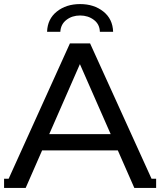

<svg xmlns="http://www.w3.org/2000/svg" viewBox="-27 -913 786 942"><path d="M-5 9 316 -700H415L737 9H632L345 -644H385L99 9ZM134 -175 161 -255H555L584 -175ZM-7 -36H96V9H-7ZM632 -36H739V9H632ZM204 -757Q206 -820 252 -856.5Q298 -893 366 -893Q434 -893 480 -856.5Q526 -820 528 -757H463Q462 -794 433.5 -815.5Q405 -837 366 -837Q327 -837 299 -815.5Q271 -794 269 -757Z"/></svg>

Font: Montserrat Underline Thin Medium
Style: Regular
Weight: 500
Version: Version 9.000